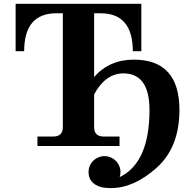

<svg xmlns="http://www.w3.org/2000/svg" viewBox="-20 -752 978 989"><path d="M464.8 -266.1V-97.7Q464.8 -48.8 513.7 -48.8H595.7V0H172.9V-48.8H254.9Q303.7 -48.8 303.7 -97.7V-683.6H270.5Q104.5 -683.6 104.5 -488.3H60.5V-732.4H708V-488.3H664.1Q664.1 -683.6 498 -683.6H464.8V-355.5Q543.5 -444.8 669.4 -444.8Q904.3 -444.8 904.3 -185.5Q904.3 6.8 787.1 111.8Q669.9 216.8 552.2 216.8Q516.6 216.8 496.6 210.4Q476.6 204.1 462.4 192.6Q448.2 181.2 442.1 166Q436 150.9 436 134.3Q436 118.2 442.1 103Q448.2 87.9 460 76.4Q471.7 64.9 486.8 58.6Q502 52.2 518.1 52.2Q534.7 52.2 549.8 58.6Q564.9 64.9 576.4 76.4Q587.9 87.9 594.2 103Q600.6 118.2 600.6 134.3Q600.6 147.5 596.7 160.2Q750 85.9 750 -185.5Q750 -374 615.2 -374Q523.9 -374 464.8 -266.1Z"/></svg>

Font: Munson
Style: Bold
Weight: 700
Designer: Paul James MIller
Foundry: High-Logic / Made with FontCreator
Version: Version 2.10;May 5, 2019;FontCreator 11.5.0.2430 64-bit